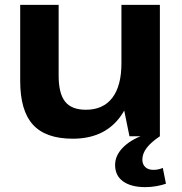

<svg xmlns="http://www.w3.org/2000/svg" viewBox="-20 -560 748 789"><path d="M221 -249Q221 -176 247.5 -142.5Q274 -109 333 -109Q404 -109 441.5 -158Q479 -207 479 -300L535 -381V-312Q535 -157 469 -73.5Q403 10 279 10Q168 10 115.5 -47.5Q63 -105 63 -227V-540H221ZM637 0H512L479 -162V-540H637ZM577 209Q519 209 486 185.5Q453 162 453 118Q453 80 483.5 48Q514 16 569 -5L637 0Q601 24 583 47.5Q565 71 565 96Q565 115 577 126.5Q589 138 610 138Q631 138 649 130L662 195Q645 201 622.5 205Q600 209 577 209Z"/></svg>

Font: Pathway Extreme 28pt
Style: Bold
Weight: 700
Designer: Eduardo Rodriguez Tunni
Foundry: Eduardo Rodriguez Tunni
Version: Version 1.001;gftools[0.9.26]